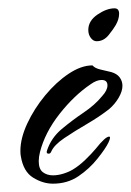

<svg xmlns="http://www.w3.org/2000/svg" viewBox="-20 -428 314 461"><path d="M107 13Q83 13 59.5 -1.5Q36 -16 30 -53Q29 -57 29 -66Q29 -96 45.5 -131.5Q62 -167 88.5 -199Q115 -231 145 -251Q175 -271 202 -271Q208 -264 221.5 -261Q235 -258 247 -255Q261 -251 267.5 -242Q274 -233 274 -222Q274 -209 265 -193.5Q256 -178 242 -166Q219 -148 189 -130.5Q159 -113 134.5 -96.5Q110 -80 103 -64Q101 -59 97 -59Q90 -59 93 -67Q103 -97 128 -118Q153 -139 180.5 -157.5Q208 -176 225 -197Q238 -211 238 -223Q238 -236 224 -236Q212 -236 198 -226Q158 -199 123 -154.5Q88 -110 76 -63Q73 -51 73 -41Q73 -22 83 -14.5Q93 -7 107 -7Q119 -7 132 -11Q145 -15 155 -21Q170 -30 185 -44.5Q200 -59 210 -71Q233 -100 242 -100Q247 -100 240.5 -86Q234 -72 214 -47Q195 -23 168.5 -5Q142 13 107 13ZM212 -329Q204 -329 198 -337Q192 -345 192 -356Q192 -378 214 -393Q236 -408 255 -408Q266 -408 266 -395Q266 -382 258 -368Q253 -359 241 -344Q229 -329 212 -329Z"/></svg>

Font: The Nautigal
Style: Bold
Weight: 700
Designer: Robert E. Leuschke
Foundry: Robert E. Leuschke
Version: Version 1.100; ttfautohint (v1.8.3)